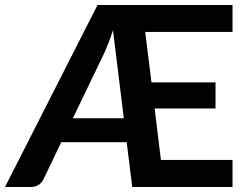

<svg xmlns="http://www.w3.org/2000/svg" viewBox="-34 -743 988 763"><path d="M890 -616H543L568 -415.5H822.5V-312H580.5L605.5 -107.5H890V0H491.5L469.5 -178H209.5L138.5 -30Q132 -16.5 119 -8.2Q106 0 88 0H-14L353.5 -723H890ZM255.5 -273H458L415 -623Q407 -597.5 398.2 -575Q389.5 -552.5 381 -533.5Z"/></svg>

Font: Lato TR
Style: Bold
Weight: 700
Designer: Lukasz Dziedzic
Foundry: tyPoland Lukasz Dziedzic
Version: Version 1.104 2013